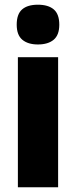

<svg xmlns="http://www.w3.org/2000/svg" viewBox="-20 -796 323 816"><path d="M141 -776Q185 -776 208.5 -756Q232 -736 232 -691Q232 -647 208 -627Q184 -607 141 -607Q99 -607 75 -627Q51 -647 51 -691Q51 -736 74 -756Q97 -776 141 -776ZM227 -553V0H56V-553Z"/></svg>

Font: Noto Sans Gujarati Condensed Black
Style: Regular
Weight: 900
Width: 3
Designer: Jelle Bosma - Monotype Design Team, Universal Thirst
Foundry: Monotype Imaging Inc.
Version: Version 2.106; ttfautohint (v1.8.4.7-5d5b)